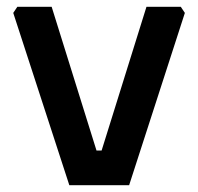

<svg xmlns="http://www.w3.org/2000/svg" viewBox="-20 -545 583 565"><path d="M19 -507 31 -525H132L264 -102H279L411 -525H512L524 -507L360 0H184Z"/></svg>

Font: Oxanium ExtraLight SemiBold
Style: Regular
Weight: 600
Version: Version 2.000